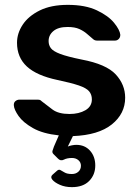

<svg xmlns="http://www.w3.org/2000/svg" viewBox="-20 -550 572 790"><path d="M276 220Q248 220 226.5 210.5Q205 201 195.5 189.5Q186 178 196 169L213 154Q221 146 228 149.5Q235 153 245.5 159.5Q256 166 276 166Q292 166 302.5 156.5Q313 147 313 132Q313 118 302.5 109Q292 100 276 100Q256 100 242.5 107Q229 114 218 102L200 84Q194 78 196 70.5Q198 63 202 53L222 7Q156 0 115.5 -23Q75 -46 56.5 -72.5Q38 -99 37 -116Q36 -128 43.5 -134Q51 -140 60 -140H136Q140 -140 143.5 -139Q147 -138 152 -133Q172 -117 196.5 -99Q221 -81 266 -81Q305 -81 331.5 -96.5Q358 -112 358 -141Q358 -161 346.5 -174.5Q335 -188 304 -198.5Q273 -209 216 -221Q131 -239 90.5 -276.5Q50 -314 50 -374Q50 -413 73.5 -448.5Q97 -484 143.5 -507Q190 -530 259 -530Q331 -530 378.5 -507.5Q426 -485 449.5 -456Q473 -427 475 -407Q475 -396 468.5 -389.5Q462 -383 453 -383H379Q369 -383 362 -390Q350 -400 337.5 -411Q325 -422 306.5 -430.5Q288 -439 258 -439Q220 -439 200 -422.5Q180 -406 180 -381Q180 -364 189.5 -351.5Q199 -339 228 -328Q257 -317 316 -305Q417 -286 456 -244Q495 -202 495 -148Q495 -82 440 -38Q385 6 280 10L259 53Q265 50 275.5 48Q286 46 294 46Q329 46 350.5 70Q372 94 372 131Q372 169 347 194.5Q322 220 276 220Z"/></svg>

Font: Rubik Medium
Style: Regular
Weight: 500
Designer: Hubert and Fischer
Foundry: Hubert and Fischer
Version: Version 2.300; ttfautohint (v1.8.4.7-5d5b);gftools[0.9.30]